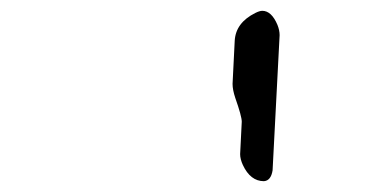

<svg xmlns="http://www.w3.org/2000/svg" viewBox="-20 -375 690 355"><path d="M424 -90 427 -150Q427 -160 415 -194Q410 -209 410 -220L414 -300Q416 -333 452 -351Q460 -355 465 -355Q482 -355 493 -329Q497 -319 497 -310L484 -60Q481 -41 468 -40Q443 -40 429 -70Q424 -81 424 -90Z"/></svg>

Font: Segment14
Style: Regular
Weight: 400
Monospace: yes
Designer: Paul Flo Williams
Foundry: His Deeds Are Dust
Version: Version 1.002